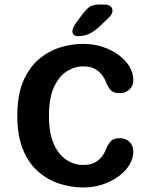

<svg xmlns="http://www.w3.org/2000/svg" viewBox="-20 -819 659 849"><path d="M347.5 10Q296.5 10 245 -6Q193.5 -22 150.8 -58.5Q108 -95 82.2 -156.2Q56.5 -217.5 56.5 -307Q56.5 -397.5 82.2 -458.5Q108 -519.5 150.8 -556.2Q193.5 -593 245 -609Q296.5 -625 347.5 -625Q393.5 -625 433.8 -611.8Q474 -598.5 504.8 -575.8Q535.5 -553 552.5 -524.5Q569.5 -496 569.5 -465.5Q569.5 -439 552.2 -423Q535 -407 511 -407Q482 -407 470.2 -419.8Q458.5 -432.5 451 -450Q445.5 -467 433.5 -484.2Q421.5 -501.5 401 -513.5Q380.5 -525.5 347.5 -525.5Q309.5 -525.5 274.8 -503.2Q240 -481 218.2 -433Q196.5 -385 196.5 -307Q196.5 -229.5 218.2 -181.5Q240 -133.5 274.8 -111.5Q309.5 -89.5 347.5 -89.5Q380.5 -89.5 401 -101.2Q421.5 -113 433.5 -130.5Q445.5 -148 451 -164.5Q458.5 -182 470.2 -195Q482 -208 511 -208Q535 -208 552.2 -191.8Q569.5 -175.5 569.5 -149.5Q569.5 -119 552.2 -90.2Q535 -61.5 504.2 -39Q473.5 -16.5 433.2 -3.2Q393 10 347.5 10ZM325.5 -659Q314 -659 307 -664.8Q300 -670.5 300 -680.5Q300 -695.5 317.5 -719.5L344.5 -755.5Q363.5 -781 378.2 -790Q393 -799 422 -799H443Q458.5 -799 468 -791.5Q477.5 -784 477.5 -772Q477.5 -755.5 458.5 -738.5L415 -697Q392 -676.5 370.5 -667.8Q349 -659 325.5 -659Z"/></svg>

Font: Sono Monospace SemiBold
Style: Regular
Weight: 600
Designer: Tyler Finck
Foundry: Tyler Finck
Version: Version 2.112